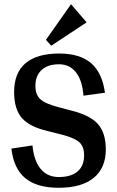

<svg xmlns="http://www.w3.org/2000/svg" viewBox="-20 -879 556 911"><path d="M478 -439 376 -425Q371 -496 341 -535Q311 -574 260 -574Q207 -574 177.5 -547Q148 -520 148 -472Q148 -442 159 -423.5Q170 -405 195 -392.5Q220 -380 267 -368L320 -354Q408 -332 445 -290Q482 -248 482 -170Q482 -82 424.5 -35Q367 12 259 12Q155 12 100 -33.5Q45 -79 34 -174L134 -189Q141 -116 173 -77.5Q205 -39 259 -39Q317 -39 348 -65.5Q379 -92 379 -142Q379 -172 368 -190Q357 -208 331 -220.5Q305 -233 254 -245L207 -257Q120 -277 83.5 -319.5Q47 -362 47 -442Q47 -533 101 -579Q155 -625 261 -625Q359 -625 412 -579.5Q465 -534 478 -439ZM317 -859 391 -773 223 -662 198 -690Z"/></svg>

Font: Arya
Style: Bold
Weight: 700
Designer: Eduardo Rodriguez Tunni, Modular Infotech
Foundry: Eduardo Rodriguez Tunni, Modular Infotech
Version: Version 1.002